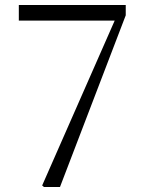

<svg xmlns="http://www.w3.org/2000/svg" viewBox="-20 -745 580 765"><path d="M155 0H219L481 -684V-725H55V-663H437L148 -6Z"/></svg>

Font: Source Han Serif CN Light
Style: Regular
Weight: 300
Designer: Ryoko NISHIZUKA 西塚涼子 (kana & ideographs); Frank Grießhammer (Latin, Greek & Cyrillic); Wenlong ZHANG 张文龙 (bopomofo); San
Foundry: Adobe
Version: Version 2.003;hotconv 1.1.1;makeotfexe 2.6.0